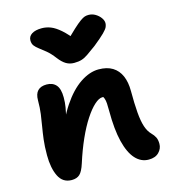

<svg xmlns="http://www.w3.org/2000/svg" viewBox="-119 -906 903 1012"><g transform="rotate(-15 332.5 -399.5)"><path d="M568 10Q526 10 495.5 -23.5Q465 -57 448.5 -123.5Q432 -190 432 -292Q432 -316 431 -332.5Q430 -349 426 -360Q422 -371 415 -379.5Q408 -388 396 -395Q422 -395 439 -390.5Q456 -386 465 -373.5Q474 -361 471 -333Q454 -355 442 -363Q430 -371 416 -371Q397 -371 372.5 -349Q348 -327 321 -286Q294 -245 268.5 -188Q243 -131 221 -62Q208 -21 192 -6Q176 9 148 9Q99 9 77 -36Q55 -81 55 -151Q55 -200 59.5 -236.5Q64 -273 69.5 -304.5Q75 -336 79.5 -369Q84 -402 84 -443Q84 -478 100.5 -495Q117 -512 149 -512Q182 -512 200.5 -491Q219 -470 219 -423Q219 -394 215 -371Q211 -348 205.5 -322Q200 -296 196 -259Q192 -222 193 -165L156 -208Q190 -312 236 -380.5Q282 -449 333.5 -483.5Q385 -518 434 -518Q480 -518 510 -499.5Q540 -481 555 -446.5Q570 -412 570 -364Q570 -294 574 -245.5Q578 -197 588 -167Q598 -137 615 -120Q629 -106 636 -92Q643 -78 643 -56Q643 -30 623.5 -10Q604 10 568 10ZM457 -809Q477 -809 494 -799Q511 -789 522 -774Q533 -759 533 -744Q533 -735 528.5 -724Q524 -713 505.5 -694.5Q487 -676 446 -643Q417 -622 398 -608.5Q379 -595 361.5 -589.5Q344 -584 320 -584Q295 -584 275.5 -596Q256 -608 237 -633Q215 -662 195 -678.5Q175 -695 160 -706Q145 -717 136 -728.5Q127 -740 127 -758Q127 -780 146.5 -792.5Q166 -805 201 -805Q226 -805 250 -795.5Q274 -786 302 -761.5Q330 -737 366 -691L304 -692Q345 -734 370.5 -757.5Q396 -781 411.5 -792Q427 -803 436.5 -806Q446 -809 457 -809Z"/></g></svg>

Font: Shantell Sans
Style: Bold
Weight: 700
Designer: Stephen Nixon, Anya Danilova, Shantell Martin
Foundry: Arrow Type
Version: Version 1.011;[c5ecc13dd]